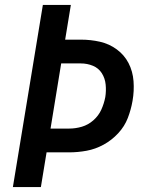

<svg xmlns="http://www.w3.org/2000/svg" viewBox="-20 -755 616 775"><path d="M32 0H145L168 -140H259Q294 -140 329.5 -146.5Q365 -153 398 -171Q431 -189 457 -217Q483 -245 496 -279Q509 -313 515 -348Q522 -388 519 -427.5Q516 -467 499 -500Q482 -533 451.5 -555.5Q421 -578 383.5 -586.5Q346 -595 306 -595H243L266 -735H153ZM184 -236 227 -499H306Q332 -499 355 -489.5Q378 -480 391 -459.5Q404 -439 406.5 -413.5Q409 -388 405 -363Q400 -337 389 -312.5Q378 -288 357 -269.5Q336 -251 310.5 -243.5Q285 -236 259 -236Z"/></svg>

Font: Iosevka Sparkle SmBdObl
Style: Regular
Weight: 600
Italic angle: -9°
Designer: Belleve Invis
Foundry: Belleve Invis
Version: Version 4.5.0; ttfautohint (v1.8.3)